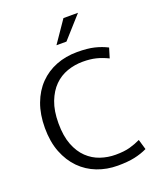

<svg xmlns="http://www.w3.org/2000/svg" viewBox="-153 -927 851 1029"><g transform="rotate(-20 272.0 -412.5)"><path d="M348 -50Q397 -50 429.5 -59Q462 -68 491 -82L508 -24Q475 -8 435.5 0.5Q396 9 339 9Q277 9 222.5 -12Q168 -33 127.5 -74Q87 -115 63.5 -175Q40 -235 40 -314Q40 -391 62.5 -451.5Q85 -512 125.5 -553.5Q166 -595 221 -616.5Q276 -638 341 -638Q400 -638 439 -628.5Q478 -619 511 -602L494 -546Q459 -563 426.5 -571Q394 -579 352 -579Q305 -579 262.5 -564Q220 -549 188 -517Q156 -485 136.5 -434.5Q117 -384 117 -313Q117 -240 136.5 -190Q156 -140 188.5 -109Q221 -78 262.5 -64Q304 -50 348 -50ZM307 -710H250L335 -834H418Z"/></g></svg>

Font: Mukta Vaani Light
Style: Regular
Weight: 300
Designer: Noopur Datye, Girish Dalvi, Yashodeep Gholap, Pallavi Karambelkar
Foundry: Ek Type
Version: Version 2.538;PS 1.000;hotconv 16.6.51;makeotf.lib2.5.65220;